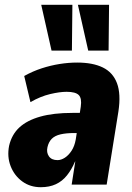

<svg xmlns="http://www.w3.org/2000/svg" viewBox="-20 -770 551 801"><path d="M150 11Q106 11 73 -13Q40 -37 24.5 -76.5Q9 -116 18 -162Q29 -209 61 -238.5Q93 -268 148 -283.5Q203 -299 282 -299H332L319 -215H290Q256 -215 232.5 -209.5Q209 -204 196 -191Q183 -178 178 -156Q173 -134 184 -118Q195 -102 220 -102Q235 -102 250.5 -112Q266 -122 278.5 -141Q291 -160 296 -188L317 -325Q322 -360 308.5 -373.5Q295 -387 258 -387Q229 -387 189 -377.5Q149 -368 107 -344L81 -453Q117 -473 154 -485Q191 -497 228.5 -503Q266 -509 302 -509Q367 -509 409 -488.5Q451 -468 468 -423Q485 -378 474 -305L425 0H279L294 -96H293Q279 -63 259.5 -38.5Q240 -14 213 -1.5Q186 11 150 11ZM348 -559 305 -750H435L433 -559ZM195 -559 152 -750H282L280 -559Z"/></svg>

Font: Nunito Sans 10pt Condensed Black
Style: Italic
Weight: 900
Width: 3
Italic angle: -9°
Designer: Vernon Adams
Foundry: Vernon Adams
Version: Version 3.101;gftools[0.9.27]